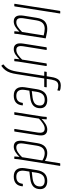

<svg xmlns="http://www.w3.org/2000/svg" viewBox="945 -1676 923 2854"><g transform="rotate(90 1407.0 -249.5)"><path d="M42 0Q36 0 37 -7L142 -677Q144 -683 150 -683H176Q183 -683 181 -677L76 -7Q75 0 68 0Z M299 8Q246 8 224 -28.5Q202 -65 214 -140L245 -331Q258 -416 298.5 -453Q339 -490 408 -490Q446 -490 479 -482Q512 -474 551 -467L496 -115Q489 -78 486 -52.5Q483 -27 482 -6Q482 0 476 0H451Q445 0 445 -6Q446 -23 448 -41Q450 -59 452 -77Q415 -38 377 -15Q339 8 299 8ZM312 -30Q346 -30 380.5 -52.5Q415 -75 456 -116L507 -437Q482 -443 455.5 -447.5Q429 -452 407 -452Q356 -452 325 -423.5Q294 -395 283 -328L253 -141Q244 -85 257.5 -57.5Q271 -30 312 -30Z M710 8Q661 8 639 -26Q617 -60 629 -135L683 -475Q685 -482 690 -482H716Q724 -482 723 -475L669 -137Q660 -81 673.5 -55.5Q687 -30 723 -30Q759 -30 796 -55.5Q833 -81 876 -126L872 -87Q833 -46 793.5 -19Q754 8 710 8ZM860 0Q854 0 854 -6Q856 -28 859 -53.5Q862 -79 865 -99V-109L923 -475Q924 -482 930 -482H956Q963 -482 962 -475L905 -114Q899 -84 896 -56.5Q893 -29 891 -6Q891 0 885 0Z M1153 -482H1273Q1279 -482 1278 -475L1274 -450Q1273 -445 1267 -445H1147L1082 -33Q1074 21 1060 62Q1046 103 1022.5 134Q999 165 962 191Q958 194 955 190L939 167Q936 163 941 159Q971 136 991 109.5Q1011 83 1023.5 47.5Q1036 12 1044 -37L1108 -445H1049Q1043 -445 1044 -451L1048 -476Q1049 -482 1055 -482H1114L1126 -555Q1137 -626 1166.5 -658.5Q1196 -691 1253 -691Q1273 -691 1293.5 -687.5Q1314 -684 1326 -678Q1330 -675 1329 -670L1325 -645Q1325 -639 1319 -641Q1305 -647 1288 -650.5Q1271 -654 1255 -654Q1213 -654 1193.5 -630.5Q1174 -607 1164 -553Z M1401 8Q1330 8 1298 -35Q1266 -78 1278 -158L1306 -333Q1318 -413 1358 -451.5Q1398 -490 1467 -490Q1525 -490 1557 -463Q1589 -436 1589 -385Q1589 -321 1552 -284.5Q1515 -248 1438 -238L1328 -224L1317 -156Q1308 -94 1330 -62Q1352 -30 1404 -30Q1451 -30 1477 -52Q1503 -74 1509 -121Q1509 -127 1515 -127H1542Q1548 -127 1547 -120Q1541 -56 1504 -24Q1467 8 1401 8ZM1334 -260 1432 -272Q1493 -281 1521 -307Q1549 -333 1549 -382Q1549 -417 1526.5 -434.5Q1504 -452 1464 -452Q1413 -452 1384 -423Q1355 -394 1345 -333Z M1903 0Q1896 0 1897 -6L1950 -345Q1959 -400 1944.5 -426Q1930 -452 1893 -452Q1858 -452 1819 -427Q1780 -402 1736 -359L1740 -398Q1780 -438 1822 -464Q1864 -490 1906 -490Q1957 -490 1979.5 -456Q2002 -422 1989 -347L1936 -6Q1935 0 1929 0ZM1653 0Q1647 0 1648 -6L1705 -367Q1711 -398 1714 -426.5Q1717 -455 1718 -476Q1718 -482 1724 -482H1750Q1755 -482 1755 -476Q1754 -454 1751 -427.5Q1748 -401 1744 -382L1745 -375L1687 -6Q1686 0 1679 0Z M2160 8Q2108 8 2086.5 -27.5Q2065 -63 2076 -138L2108 -341Q2120 -419 2158.5 -454.5Q2197 -490 2256 -490Q2289 -490 2321 -479.5Q2353 -469 2380 -449L2374 -412Q2315 -452 2258 -452Q2214 -452 2185.5 -425.5Q2157 -399 2146 -336L2115 -139Q2107 -81 2121 -55.5Q2135 -30 2173 -30Q2207 -30 2244.5 -54Q2282 -78 2326 -125L2322 -86Q2277 -39 2238 -15.5Q2199 8 2160 8ZM2311 0Q2306 0 2306 -6Q2307 -28 2310 -54Q2313 -80 2316 -98V-109L2407 -677Q2408 -683 2414 -683H2440Q2447 -683 2446 -677L2356 -113Q2350 -79 2347 -52.5Q2344 -26 2343 -6Q2343 0 2338 0Z M2604 8Q2533 8 2501 -35Q2469 -78 2481 -158L2509 -333Q2521 -413 2561 -451.5Q2601 -490 2670 -490Q2728 -490 2760 -463Q2792 -436 2792 -385Q2792 -321 2755 -284.5Q2718 -248 2641 -238L2531 -224L2520 -156Q2511 -94 2533 -62Q2555 -30 2607 -30Q2654 -30 2680 -52Q2706 -74 2712 -121Q2712 -127 2718 -127H2745Q2751 -127 2750 -120Q2744 -56 2707 -24Q2670 8 2604 8ZM2537 -260 2635 -272Q2696 -281 2724 -307Q2752 -333 2752 -382Q2752 -417 2729.5 -434.5Q2707 -452 2667 -452Q2616 -452 2587 -423Q2558 -394 2548 -333Z"/></g></svg>

Font: Sofia Sans Condensed ExtraLight
Style: Italic
Weight: 250
Italic angle: -9°
Version: Version 4.100